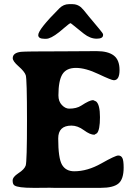

<svg xmlns="http://www.w3.org/2000/svg" viewBox="-20 -904 664 934"><path d="M204.6 -715.3H196.3Q166 -715.3 166 -733.4Q166 -760.7 268.6 -863.3Q289.1 -883.8 315.4 -883.8H333Q356 -883.8 374 -868.7Q382.8 -861.3 411.1 -825.2L462.9 -763.2Q481.4 -741.2 481.4 -736.8V-733.4Q481.4 -715.8 450.2 -715.8Q418.9 -715.8 387.7 -740.2Q356.4 -764.6 340.6 -778.1Q324.7 -791.5 322.3 -791.5Q319.8 -791.5 296.1 -771.5Q272.5 -751.5 267.6 -747.6Q226.6 -715.3 204.6 -715.3ZM533.7 -513.7Q522.5 -513.7 459.2 -543.7Q396 -573.7 349.4 -573.7Q302.7 -573.7 283.4 -542.5Q264.2 -511.2 264.2 -439.9Q264.2 -410.6 281 -393.1Q297.9 -375.5 316.4 -375.5Q352.5 -375.5 375 -390.1Q416 -417 433.1 -417L447.3 -410.6Q466.3 -395.5 466.3 -333.7Q466.3 -272 451.7 -255.9L439 -248.5Q418 -248.5 387.9 -270.8Q357.9 -293 327.6 -293Q263.2 -293 263.2 -230.5Q263.2 -134.3 281.7 -102.5Q300.3 -70.8 341.3 -70.8Q405.3 -70.8 473.1 -109.1Q541 -147.5 555.2 -147.5Q569.3 -147.5 575.4 -135Q581.5 -122.6 581.5 -88.9Q581.5 -32.2 556.2 -11.2Q530.8 9.8 470.2 9.8H242.7L222.7 9.3L162.6 9.8H141.6Q67.4 9.8 50.3 -2Q41.5 -7.8 41.5 -25.6Q41.5 -43.5 70.1 -61.8Q98.6 -80.1 105 -98.6Q111.3 -117.2 111.3 -318.8Q111.3 -520.5 105.2 -538.3Q99.1 -556.2 70.6 -581.1Q42 -606 42 -621.1Q42 -647 82 -651.9Q102.5 -654.3 284.2 -654.3L450.2 -655.3Q505.4 -655.3 533.4 -634Q561.5 -612.8 561.5 -563.2Q561.5 -513.7 533.7 -513.7Z"/></svg>

Font: Averia Serif Libre RX
Style: Bold
Weight: 700
Version: Version 1.002